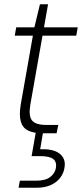

<svg xmlns="http://www.w3.org/2000/svg" viewBox="-20 -624 384 899"><path d="M178 0Q138 0 112 -12.5Q86 -25 77.5 -54.5Q69 -84 77 -134L134 -457H49L56 -496H141L167 -604H205L186 -496H344L337 -457H179L122 -134Q113 -81 130 -60Q147 -39 197 -39H253L245 0ZM67 255 73 222H150Q193 222 215.5 204.5Q238 187 242 161Q246 134 229 120.5Q212 107 168 107H128L148 -7H182L168 75Q210 73 236.5 83Q263 93 275 113Q287 133 282 161Q278 188 261 209.5Q244 231 216.5 243Q189 255 153 255Z"/></svg>

Font: DM Sans 36pt ExtraLight
Style: Italic
Weight: 250
Italic angle: -10°
Designer: Colophon Foundry, Jonny Pinhorn
Foundry: Colophon Foundry
Version: Version 4.004;gftools[0.9.30]